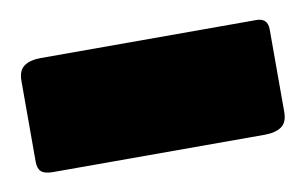

<svg xmlns="http://www.w3.org/2000/svg" viewBox="-54 -195 397 250"><g transform="rotate(-10 145.0 -69.5)"><path d="M0 5Q-11 5 -15.5 1Q-20 -3 -20 -12V-119Q-20 -133 -12 -138.5Q-4 -144 10 -144H295Q310 -144 310 -129V-20Q310 -6 302 -0.5Q294 5 280 5Z"/></g></svg>

Font: Rubik SemiBold
Style: Regular
Weight: 600
Designer: Hubert and Fischer
Foundry: Hubert and Fischer
Version: Version 2.300;gftools[0.9.30]